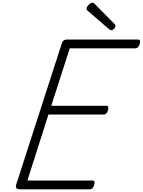

<svg xmlns="http://www.w3.org/2000/svg" viewBox="-20 -1403 1058 1423"><path d="M130 0Q111 0 103 -7Q95 -14 99 -32L440 -1087Q444 -1098 452.5 -1104Q461 -1110 479 -1110H1003Q1014 -1110 1017 -1102Q1020 -1094 1016 -1078Q1011 -1062 1003 -1053.5Q995 -1045 985 -1045H497L360 -619H768Q779 -619 782 -611Q785 -603 781 -587Q776 -570 767.5 -562Q759 -554 749 -554H339L183 -65H665Q676 -65 679.5 -57Q683 -49 678 -33Q674 -17 666 -8.5Q658 0 647 0ZM805 -1179Q801 -1179 797 -1181.5Q793 -1184 788 -1187L634 -1320Q626 -1326 624 -1330Q622 -1334 622 -1340Q622 -1349 629.5 -1358.5Q637 -1368 647 -1375.5Q657 -1383 665 -1383Q671 -1383 674.5 -1380.5Q678 -1378 683 -1373L829 -1225Q834 -1220 835 -1216.5Q836 -1213 836 -1209Q836 -1201 825.5 -1190Q815 -1179 805 -1179Z"/></svg>

Font: Playwrite CU Light
Style: Regular
Weight: 300
Designer: Veronika Burian, José Scaglione
Foundry: TypeTogether
Version: Version 1.002